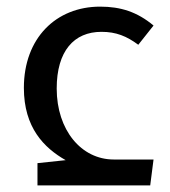

<svg xmlns="http://www.w3.org/2000/svg" viewBox="-20 -559 512 579"><path d="M52 -294C52 -174 113 -113 178 -76L93 -67V0H433L443 -78H323C225 -78 151 -167 151 -292C151 -405 203 -463 286 -463C330 -463 362 -450 397 -424L443 -482C394 -523 344 -539 282 -539C149 -539 52 -444 52 -294Z"/></svg>

Font: FiraGO Unicode
Style: Regular
Weight: 400
Designer: bBox Type
Foundry: bBox Type GmbH
Version: Version 1.001;PS 001.001;hotconv 1.0.88;makeotf.lib2.5.64775